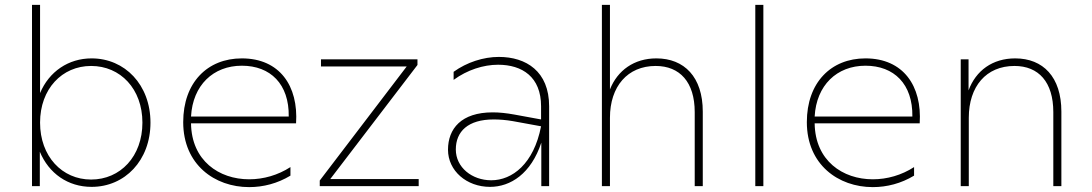

<svg xmlns="http://www.w3.org/2000/svg" viewBox="-20 -762 4470 786"><path d="M355 3C491 3 596 -105 596 -260C596 -415 491 -523 355 -523C260 -523 181 -469 144 -381V-742H111V0H143V-141C180 -52 258 3 355 3ZM353 -27C234 -27 144 -122 144 -260C144 -398 234 -492 353 -492C473 -492 563 -398 563 -260C563 -122 473 -27 353 -27Z M1000 4C1058 4 1116 -11 1169 -43V-78C1118 -45 1059 -28 1000 -28C877 -28 764 -104 762 -257H1192C1202 -410 1125 -523 970 -523C829 -523 730 -424 730 -262C730 -88 859 4 1000 4ZM1162 -285H762C769 -413 853 -493 970 -493C1087 -493 1164 -418 1162 -285Z M1289 0H1694V-29H1332L1689 -496V-519H1294V-490H1645L1289 -23Z M2196 0H2228V-327C2228 -470 2134 -529 2022 -529C1959 -529 1891 -507 1837 -468V-435C1893 -476 1959 -497 2019 -497C2118 -497 2195 -447 2195 -327V-273L2086 -293C2053 -299 2024 -302 1997 -302C1868 -302 1814 -235 1814 -149C1814 -63 1890 3 1986 3C2070 3 2154 -51 2196 -178ZM1846 -150C1846 -224 1896 -273 2001 -273C2025 -273 2051 -271 2080 -266L2195 -245C2165 -91 2077 -24 1991 -24C1912 -24 1846 -77 1846 -150Z M2444 0H2477V-280C2477 -408 2549 -492 2664 -492C2763 -492 2824 -426 2824 -303V0H2857V-305C2857 -447 2781 -523 2667 -523C2576 -523 2508 -474 2477 -396V-742H2444Z M3072 0H3105V-742H3072Z M3553 4C3611 4 3669 -11 3722 -43V-78C3671 -45 3612 -28 3553 -28C3430 -28 3317 -104 3315 -257H3745C3755 -410 3678 -523 3523 -523C3382 -523 3283 -424 3283 -262C3283 -88 3412 4 3553 4ZM3715 -285H3315C3322 -413 3406 -493 3523 -493C3640 -493 3717 -418 3715 -285Z M4136 -523C4043 -523 3975 -473 3945 -392V-519H3913V0H3946V-280C3946 -408 4017 -492 4133 -492C4232 -492 4292 -426 4292 -303V0H4325V-305C4325 -447 4250 -523 4136 -523Z"/></svg>

Font: Chess Sans ExtraLight
Style: Regular
Weight: 275
Designer: Wolf Bōese
Foundry: Wolf Bōese
Version: Version 7.223;Glyphs 3.3 (3306)